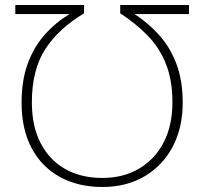

<svg xmlns="http://www.w3.org/2000/svg" viewBox="-20 -734 813 765"><path d="M388 -25Q471 -25 534 -62Q597 -99 632 -166.5Q667 -234 667 -326Q667 -414 641.5 -478.5Q616 -543 569 -591.5Q522 -640 459 -681V-714H733V-678H516Q570 -643 613.5 -595Q657 -547 682.5 -480.5Q708 -414 708 -325Q708 -225 668 -149.5Q628 -74 556 -31.5Q484 11 388 11Q291 11 218.5 -29Q146 -69 106 -144Q66 -219 66 -325Q66 -414 90.5 -480.5Q115 -547 158 -595.5Q201 -644 257 -678H41V-714H315V-681Q213 -620 160 -537.5Q107 -455 107 -326Q107 -231 142 -163.5Q177 -96 240 -60.5Q303 -25 388 -25Z"/></svg>

Font: Noto Sans ExtraLight
Style: Regular
Weight: 200
Designer: Monotype Design Team
Foundry: Monotype Imaging Inc.
Version: Version 2.007